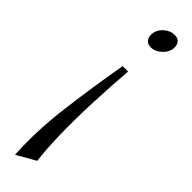

<svg xmlns="http://www.w3.org/2000/svg" viewBox="-256 -445 701 701"><g transform="rotate(45 95.0 -94.0)"><path d="M110 -361Q94 -361 86 -370.5Q78 -380 78 -394Q78 -419 97.5 -437Q117 -455 140 -455Q157 -455 164.5 -445.5Q172 -436 172 -422Q172 -399 152.5 -380Q133 -361 110 -361ZM37 267Q30 153 46.5 22Q63 -109 86 -240H114Q107 -153 103.5 -66.5Q100 20 101.5 95Q103 170 110 225Z"/></g></svg>

Font: Bona Nova SC
Style: Italic
Weight: 400
Italic angle: -4°
Designer: Mateusz Machalski
Foundry: Capitalics
Version: Version 4.001; ttfautohint (v1.8.4.7-5d5b)